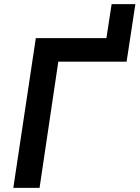

<svg xmlns="http://www.w3.org/2000/svg" viewBox="-20 -902 670 922"><path d="M44 0 152 -719H491L516 -882H630L588 -606H260L170 0Z"/></svg>

Font: Nunitoga
Style: Bold Italic
Weight: 700
Italic angle: -9°
Designer: Vernon Adams
Foundry: Vernon Adams
Version: Version 1.0